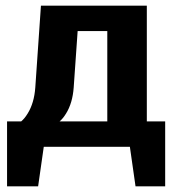

<svg xmlns="http://www.w3.org/2000/svg" viewBox="-20 -520 640 680"><path d="M5 140V-90H55Q67 -100 78 -118Q101 -155 105 -210L125 -500H500V-90H565V140H460L440 0H135L115 140ZM191 -90H360V-410H255L241 -210Q237 -155 214 -118Q203 -100 191 -90Z"/></svg>

Font: Scada
Style: Bold
Weight: 700
Designer: Jovanny Lemonad
Foundry: Jovanny Lemonad
Version: Version 4.100;PS 004.100;hotconv 1.0.88;makeotf.lib2.5.64775